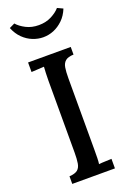

<svg xmlns="http://www.w3.org/2000/svg" viewBox="-173 -982 698 1040"><g transform="rotate(-20 176.0 -462.0)"><path d="M299 -656Q267 -655 252 -642.5Q237 -630 233 -606.5Q229 -583 229 -545V-134Q229 -107 228.5 -85.5Q228 -64 226 -51Q243 -53 263.5 -53.5Q284 -54 299 -55V0H53V-44Q86 -46 100.5 -58Q115 -70 119 -94Q123 -118 123 -155V-571Q123 -593 124 -613.5Q125 -634 126 -649Q109 -648 89 -647Q69 -646 53 -645V-700H299ZM178 -800Q148 -800 118 -812Q88 -824 63.5 -848Q39 -872 24 -909L55 -924Q73 -903 105 -886.5Q137 -870 178 -870Q219 -870 251 -886.5Q283 -903 301 -924L333 -909Q318 -872 293 -848Q268 -824 239 -812Q210 -800 178 -800Z"/></g></svg>

Font: Lora Medium
Style: Regular
Weight: 500
Designer: Olga Karpushina, Alexei Vanyashin (Cyrillic)
Foundry: Cyreal
Version: Version 3.004